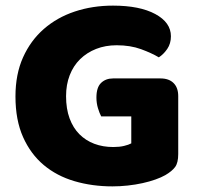

<svg xmlns="http://www.w3.org/2000/svg" viewBox="-20 -645 704 683"><path d="M614 -97Q614 -66 603 -51Q592 -36 568 -22Q554 -14 533 -6.5Q512 1 487 6.5Q462 12 434.5 15Q407 18 380 18Q308 18 245 -0.5Q182 -19 135.5 -58Q89 -97 62 -157.5Q35 -218 35 -302Q35 -381 62 -441Q89 -501 136 -542Q183 -583 246 -604Q309 -625 382 -625Q477 -625 532.5 -595Q588 -565 588 -516Q588 -490 575 -471Q562 -452 545 -441Q520 -456 482 -470Q444 -484 395 -484Q355 -484 322 -471Q289 -458 265 -434.5Q241 -411 228 -377.5Q215 -344 215 -303Q215 -258 227.5 -224Q240 -190 262.5 -167.5Q285 -145 315.5 -133.5Q346 -122 383 -122Q405 -122 421.5 -126Q438 -130 447 -135V-231H340Q334 -242 328.5 -260Q323 -278 323 -298Q323 -334 339.5 -350Q356 -366 382 -366H551Q581 -366 597.5 -349.5Q614 -333 614 -303Z"/></svg>

Font: Baloo 2 ExtraBold
Style: Regular
Weight: 800
Designer: Sarang Kulkarni and Ek Type
Foundry: Ek Type
Version: Version 1.640;hotconv 1.0.111;makeotfexe 2.5.65597; ttfautoh